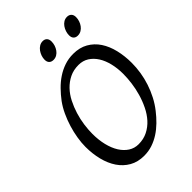

<svg xmlns="http://www.w3.org/2000/svg" viewBox="-233 -894 1012 1012"><g transform="rotate(-45 272.5 -388.0)"><path d="M457 -369.1Q457 -410.2 448.2 -446.5Q439.5 -482.9 422.4 -510Q405.3 -537.1 380.4 -553Q355.5 -568.8 323.2 -568.8Q286.1 -568.8 256.6 -554.4Q227.1 -540 204.1 -516.1Q181.2 -492.2 165 -460.4Q148.9 -428.7 138.4 -394.5Q127.9 -360.4 123 -325.4Q118.2 -290.5 118.2 -259.8Q118.2 -214.4 127.7 -175.5Q137.2 -136.7 154.8 -108.6Q172.4 -80.6 197 -64.7Q221.7 -48.8 252 -48.8Q289.6 -48.8 319.6 -64Q349.6 -79.1 372.3 -104.2Q395 -129.4 411.1 -162.4Q427.2 -195.3 437.5 -231Q447.8 -266.6 452.4 -302.2Q457 -337.9 457 -369.1ZM529.8 -377.9Q529.8 -343.3 524.2 -307.6Q518.6 -272 507.1 -237.3Q495.6 -202.6 478.8 -170.2Q461.9 -137.7 439.9 -109.9Q419.4 -83.5 396.2 -60.8Q373 -38.1 346.9 -21.2Q320.8 -4.4 291.7 5.4Q262.7 15.1 230 15.1Q183.1 15.1 148.2 -4.9Q113.3 -24.9 90.1 -59.3Q66.9 -93.8 55.4 -139.6Q43.9 -185.5 43.9 -236.8Q43.9 -267.6 49.6 -302Q55.2 -336.4 65.7 -370.8Q76.2 -405.3 91.3 -437.7Q106.4 -470.2 126 -497.1Q146.5 -524.4 170.2 -548.6Q193.8 -572.8 220.9 -590.8Q248 -608.9 278.8 -619.4Q309.6 -629.9 344.2 -629.9Q392.1 -629.9 427.2 -609.9Q462.4 -589.8 485.1 -555.4Q507.8 -521 518.8 -475.1Q529.8 -429.2 529.8 -377.9ZM310.5 -756.3Q310.5 -742.7 306.2 -729.2Q301.8 -715.8 293.9 -704.8Q286.1 -693.8 274.7 -687Q263.2 -680.2 249.5 -680.2Q233.9 -680.2 225.1 -689Q216.3 -697.8 216.3 -714.4Q216.3 -727.5 220.9 -741Q225.6 -754.4 233.6 -765.6Q241.7 -776.9 253.2 -783.9Q264.6 -791 278.3 -791Q293.5 -791 302 -782Q310.5 -772.9 310.5 -756.3ZM492.7 -756.3Q492.7 -742.7 488.3 -729.2Q483.9 -715.8 475.8 -704.8Q467.8 -693.8 456.3 -687Q444.8 -680.2 430.7 -680.2Q415.5 -680.2 407 -689Q398.4 -697.8 398.4 -714.4Q398.4 -727.5 402.8 -741Q407.2 -754.4 415 -765.6Q422.9 -776.9 434.1 -783.9Q445.3 -791 459.5 -791Q474.6 -791 483.6 -782Q492.7 -772.9 492.7 -756.3Z"/></g></svg>

Font: GentiumAlt
Style: Italic
Weight: 400
Italic angle: -7°
Designer: J. Victor Gaultney
Version: Version 1.02; 2005; OFL release